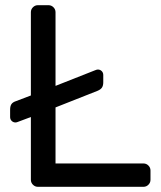

<svg xmlns="http://www.w3.org/2000/svg" viewBox="-20 -720 619 740"><path d="M560 -63V-27Q560 -16 552 -8Q544 0 533 0H126Q115 0 107 -8Q99 -16 99 -27V-269L51 -251Q44 -248 40 -248Q31 -248 25 -254Q19 -260 19 -269V-297Q19 -311 24 -318.5Q29 -326 41 -330L99 -352V-673Q99 -684 107 -692Q115 -700 126 -700H167Q178 -700 186 -692Q194 -684 194 -673V-389L346 -449Q353 -452 357 -452Q366 -452 372 -446Q378 -440 378 -431V-403Q378 -390 373 -382.5Q368 -375 356 -370L194 -306V-90H533Q544 -90 552 -82Q560 -74 560 -63Z"/></svg>

Font: Hezaedrus
Style: Regular
Weight: 400
Designer: Hubert & Fischer
Foundry: Hubert & Fischer
Version: Version 1.10;September 3, 2019;FontCreator 11.5.0.2425 64-bi